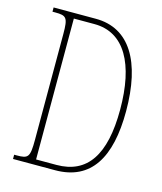

<svg xmlns="http://www.w3.org/2000/svg" viewBox="-108 -794 738 874"><g transform="rotate(15 261.0 -357.0)"><path d="M36 0H234C403 0 477 -124 477 -343C477 -576 395 -714 235 -714H36V-694H49C102 -694 110 -686 110 -609V-110C110 -27 102 -20 48 -20H36ZM234 -25H138V-689H235C378 -689 449 -557 449 -343C449 -128 378 -25 234 -25Z"/></g></svg>

Font: Noto Serif Armenian ExtraCondensed Thin
Style: Regular
Weight: 100
Width: 2
Designer: Monotype Design Team
Foundry: Monotype Imaging Inc.
Version: Version 2.008